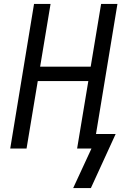

<svg xmlns="http://www.w3.org/2000/svg" viewBox="-20 -755 640 976"><path d="M352 201 445 0H372L429 -343H172L115 0H32L153 -735H237L184 -416H441L494 -735H577L468 -74H568L442 201Z"/></svg>

Font: Iosevka SS04 Extended Oblique
Style: Regular
Weight: 400
Width: 7
Italic angle: -9°
Monospace: yes
Designer: Belleve Invis
Foundry: Belleve Invis
Version: Version 19.0.0; ttfautohint (v1.8.4)